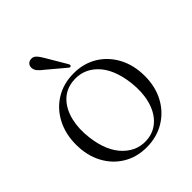

<svg xmlns="http://www.w3.org/2000/svg" viewBox="-180 -716 829 829"><g transform="rotate(-45 235.0 -301.5)"><path d="M236 -439.5Q296.5 -439.5 343.8 -410.8Q391 -382 418 -331Q445 -280 445 -214Q445 -148.5 417.8 -98Q390.5 -47.5 342.5 -18.8Q294.5 10 233 10Q172.5 10 125.5 -18.5Q78.5 -47 51.8 -97.5Q25 -148 25 -214Q25 -279.5 51.8 -330.5Q78.5 -381.5 126 -410.5Q173.5 -439.5 236 -439.5ZM264.5 -13Q306.5 -19 335.5 -48.8Q364.5 -78.5 376.8 -126.5Q389 -174.5 382 -235Q370 -331 321.8 -378.2Q273.5 -425.5 205.5 -417Q161.5 -411 132.8 -380.8Q104 -350.5 92.2 -302.2Q80.5 -254 88 -194.5Q100 -100.5 149 -52.5Q198 -4.5 264.5 -13ZM195.5 -572 248 -483Q252.5 -474.5 249 -471Q244.5 -466.5 238 -471.5L156.5 -540Q142.5 -550.5 133.5 -560.8Q124.5 -571 123.5 -584Q122.5 -594.5 129 -603.2Q135.5 -612 148 -613Q162.5 -615 173.2 -603.8Q184 -592.5 195.5 -572Z"/></g></svg>

Font: Fraunces 144pt S050 Light
Style: Regular
Weight: 300
Version: Version 1.000; ttfautohint (v1.8.3)